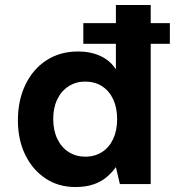

<svg xmlns="http://www.w3.org/2000/svg" viewBox="-20 -740 726 772"><path d="M315 -564V-647H663V-564ZM283 12Q215 12 163 -22.5Q111 -57 81.5 -117.5Q52 -178 52 -256Q52 -337 82.5 -400Q113 -463 167.5 -498Q222 -533 294 -533Q344 -533 383.5 -515Q423 -497 446 -461V-720H586V0H462L446 -68Q431 -47 409.5 -28.5Q388 -10 357 1Q326 12 283 12ZM323 -110Q361 -110 390 -128.5Q419 -147 435 -181Q451 -215 451 -261Q451 -307 435 -341Q419 -375 390 -393.5Q361 -412 322 -412Q286 -412 256.5 -393.5Q227 -375 210.5 -341Q194 -307 194 -262Q194 -216 210.5 -181.5Q227 -147 256.5 -128.5Q286 -110 323 -110Z"/></svg>

Font: DM Sans 10pt ExtraBold
Style: Regular
Weight: 800
Version: Version 4.004;gftools[0.9.30]